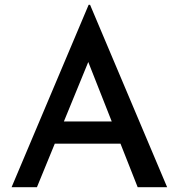

<svg xmlns="http://www.w3.org/2000/svg" viewBox="-20 -775 740 795"><path d="M28 0 347 -755H353L672 0H550L318 -588L395 -639L133 0ZM222 -272H480L517 -180H190Z"/></svg>

Font: Josefin Sans Thin Medium
Style: Regular
Weight: 500
Version: Version 2.000